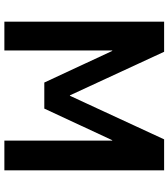

<svg xmlns="http://www.w3.org/2000/svg" viewBox="34 -804 770 878"><g transform="rotate(90 419.0 -365.0)"><path d="M623 -493.2H621.1L476.6 -182.6H357.4L212.9 -493.2H210.9V0H79.1V-730.5H216.8L416 -299.8H418L617.2 -730.5H758.8V0H623Z"/></g></svg>

Font: Mgen+ 1c bold
Style: Bold
Weight: 700
Designer: [Source Han Sans]
Ryoko NISHIZUKA  (kana & ideographs); Paul D. Hunt (Latin, Greek & Cyrillic); Wenlong ZHANG  (bopomofo
Version: Version 1.059.20150602